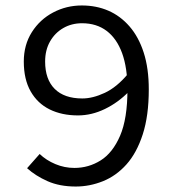

<svg xmlns="http://www.w3.org/2000/svg" viewBox="-20 -670 640 702"><path d="M257 12Q198 12 154 -7.5Q110 -27 79 -55L125 -107Q149 -84 182.5 -70Q216 -56 252 -56Q304 -56 348 -83.5Q392 -111 419 -173.5Q446 -236 446 -343Q446 -422 426.5 -475.5Q407 -529 370 -557Q333 -585 280 -585Q242 -585 211.5 -567.5Q181 -550 163 -518.5Q145 -487 145 -445Q145 -380 180 -345Q215 -310 281 -310Q319 -310 363 -330.5Q407 -351 448 -400L451 -335Q412 -295 363.5 -271.5Q315 -248 265 -248Q206 -248 161.5 -270Q117 -292 92 -336Q67 -380 67 -445Q67 -506 96.5 -552.5Q126 -599 174.5 -624.5Q223 -650 279 -650Q332 -650 376 -631Q420 -612 453.5 -573.5Q487 -535 505.5 -477.5Q524 -420 524 -343Q524 -247 502 -179Q480 -111 442.5 -69Q405 -27 356.5 -7.5Q308 12 257 12Z"/></svg>

Font: Source Code Pro
Style: Regular
Weight: 400
Monospace: yes
Designer: Paul D. Hunt, Teo Tuominen
Foundry: Adobe Systems Incorporated
Version: Version 1.018;hotconv 1.0.116;makeotfexe 2.5.65601